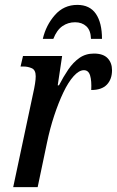

<svg xmlns="http://www.w3.org/2000/svg" viewBox="-20 -765 478 785"><path d="M115 -381Q126 -429 126 -453Q126 -479 110 -486Q94 -493 77 -493H64L74 -536H234L216 -416H221Q239 -451 259 -480.5Q279 -510 304.5 -528Q330 -546 364 -546Q402 -546 420 -527Q438 -508 438 -478Q438 -441 417 -419Q396 -397 353 -397Q355 -434 348.5 -456Q342 -478 323 -478Q303 -478 281 -453.5Q259 -429 239 -387Q219 -345 201.5 -292Q184 -239 172 -181L134 0H34ZM155 -606Q168 -662 204.5 -703.5Q241 -745 296 -745Q347 -745 372 -708.5Q397 -672 397 -606H352Q351 -641 333 -657.5Q315 -674 287 -674Q258 -674 235 -658Q212 -642 198 -606Z"/></svg>

Font: Noto Serif ExtraCondensed Medium
Style: Italic
Weight: 500
Width: 2
Italic angle: -12°
Designer: Monotype Design Team
Foundry: Monotype Imaging Inc.
Version: Version 2.013; ttfautohint (v1.8.4.7-5d5b)